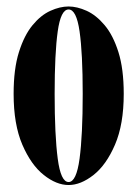

<svg xmlns="http://www.w3.org/2000/svg" viewBox="-20 -546 413 578"><path d="M186.5 11Q150 11 111.8 -19.2Q73.5 -49.5 47.2 -110.5Q21 -171.5 21 -263.5Q21 -338.5 37 -389.2Q53 -440 78 -470.2Q103 -500.5 131.8 -513.5Q160.5 -526.5 186.5 -526.5Q212 -526.5 240.8 -513.5Q269.5 -500.5 295 -470.2Q320.5 -440 336.5 -389.2Q352.5 -338.5 352.5 -263.5Q352.5 -171.5 326.2 -110.5Q300 -49.5 261.5 -19.2Q223 11 186.5 11ZM186.5 2Q210 2 219.5 -68.2Q229 -138.5 229 -263.5Q229 -386 219.5 -451.8Q210 -517.5 186.5 -517.5Q163 -517.5 153.8 -451.8Q144.5 -386 144.5 -263.5Q144.5 -138.5 153.8 -68.2Q163 2 186.5 2Z"/></svg>

Font: Imbue 100pt
Style: Bold
Weight: 700
Designer: Tyler Finck
Foundry: Etcetera Type Company
Version: Version 1.102; ttfautohint (v1.8.3)